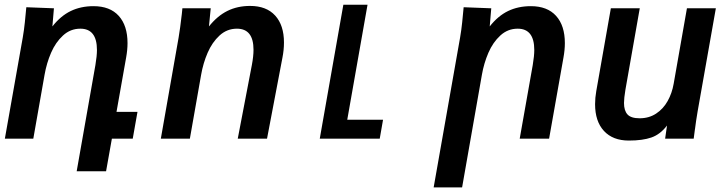

<svg xmlns="http://www.w3.org/2000/svg" viewBox="-52 -585 3072 810"><path d="M59 -554.5 175.5 -550 169 -473.5Q204 -518 246.5 -538.5Q289 -559 342.5 -559Q412 -559 449 -518Q486 -477 486 -403Q486 -374.5 480 -341.5L439.5 -113H528L508 0H420L395.5 137.5H271.5L350.5 -310.5Q357 -349.5 357 -374Q357 -464 287 -464Q245 -464 213.8 -435.2Q182.5 -406.5 163.5 -362.5Q144.5 -318.5 136 -269.5L88.5 0H-31.5L44 -426.5Q49.5 -458.5 52.8 -490.5Q56 -522.5 59 -554.5Z M715 -525.5Q715.5 -532.5 717.5 -550H837L829.5 -473.5Q865 -518 907.5 -539Q950 -560 1003 -560Q1072 -560 1109 -519.2Q1146 -478.5 1146 -405.5Q1146 -374.5 1139.5 -341.5L1074.5 0H951L1010.5 -310.5Q1017.5 -347.5 1017.5 -375Q1017.5 -464 947.5 -464Q905.5 -464 874.2 -435.2Q843 -406.5 824 -362.5Q805 -318.5 796.5 -269.5L749 0H626.5L701.5 -426.5Q708 -464.5 715 -525.5Z M1396.5 -565H1498.5L1413 -80H1564L1550 0H1297Z M1904 -554.5 2020.5 -550 2014 -473.5Q2049 -518 2091.5 -538.5Q2134 -559 2187.5 -559Q2257 -559 2294 -518Q2331 -477 2331 -403Q2331 -374.5 2325 -341.5L2264.5 0H2140.5L2195.5 -310.5Q2202 -349.5 2202 -374Q2202 -464 2132 -464Q2090 -464 2058.8 -435.2Q2027.5 -406.5 2008.5 -362.5Q1989.5 -318.5 1981 -269.5L1897.5 205.5H1777.5L1889 -426.5Q1894.5 -458.5 1897.8 -490.5Q1901 -522.5 1904 -554.5Z M2458.5 -145.5Q2458.5 -172.5 2463.5 -200.5L2525 -550H2647L2586.5 -206.5Q2580.5 -170.5 2580.5 -150.5Q2580.5 -118.5 2595.2 -102.2Q2610 -86 2646.5 -86Q2686 -86 2716 -105.8Q2746 -125.5 2764.5 -158.5Q2783 -191.5 2790 -231.5L2846 -550H2968L2891 -114.5Q2884 -73.5 2880 -40.5Q2880.5 -46 2874.5 0H2754L2762 -55.5Q2733.5 -18 2696.2 -5Q2659 8 2601 8Q2533.5 8 2496 -32.5Q2458.5 -73 2458.5 -145.5Z"/></svg>

Font: JuliaMono BoldItalic
Style: Regular
Weight: 700
Italic angle: -9°
Monospace: yes
Designer: cormullion
Foundry: corm
Version: Version 0.049; ttfautohint (v1.8.4)